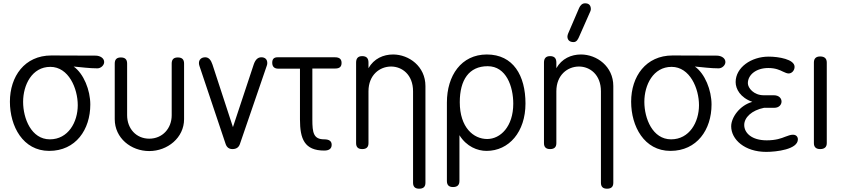

<svg xmlns="http://www.w3.org/2000/svg" viewBox="-20 -903 5100 1163"><path d="M282 -59C170 -59 120 -185 120 -286C120 -389 174 -498 285 -498C396 -498 451 -367 451 -266C451 -163 393 -59 282 -59ZM291 -567C129 -567 40 -440 40 -287C40 -138 119 11 278 11C439 11 527 -118 527 -270C527 -357 487 -457 426 -500C473 -496 521 -489 570 -489C591 -489 611 -508 611 -527C611 -550 589 -564 563 -566Z M675 -181C675 -67 773 12 884 12C995 12 1095 -69 1095 -181V-518C1095 -543 1083 -555 1057 -555C1032 -555 1020 -543 1020 -518V-205C1020 -125 964 -63 884 -63C805 -63 750 -124 750 -205V-518C750 -543 738 -555 712 -555C687 -555 675 -543 675 -518Z M1267 -512C1258 -539 1245 -556 1223 -556C1201 -556 1185 -543 1185 -521C1185 -516 1186 -510 1188 -504L1347 -30C1354 -10 1368 0 1388 0C1411 0 1426 -10 1433 -30L1596 -505C1598 -510 1599 -516 1599 -521C1599 -544 1585 -556 1563 -556C1542 -556 1527 -542 1517 -513L1391 -133Z M1661 -556C1639 -556 1629 -545 1629 -523C1629 -500 1641 -487 1666 -487H1797V-179C1797 -62 1824 9 1944 9C1974 9 1989 -3 1989 -26C1989 -48 1974 -59 1944 -59C1879 -59 1872 -99 1872 -179V-488H2011C2037 -488 2049 -499 2049 -522C2049 -545 2036 -556 2009 -556Z M2137 -36C2137 -12 2149 0 2174 0C2200 0 2212 -12 2212 -36V-350C2212 -449 2280 -500 2349 -500C2415 -500 2482 -451 2482 -350V204C2482 228 2494 240 2519 240C2545 240 2557 228 2557 204V-382C2557 -501 2457 -573 2361 -573C2302 -573 2245 -548 2212 -490V-524C2212 -550 2200 -563 2174 -563C2149 -563 2137 -550 2137 -524Z M2934 -502C3047 -502 3089 -378 3089 -275C3089 -136 3011 -61 2931 -61C2848 -61 2765 -131 2765 -284C2765 -419 2821 -502 2934 -502ZM2687 193C2687 218 2699 230 2724 230C2750 230 2763 218 2763 193V-84C2806 -15 2872 11 2927 11C3063 11 3163 -104 3163 -276C3163 -445 3089 -573 2929 -573C2774 -573 2687 -445 2687 -282Z M3275 -36C3275 -12 3287 0 3312 0C3338 0 3350 -12 3350 -36V-350C3350 -449 3418 -500 3487 -500C3553 -500 3620 -451 3620 -350V204C3620 228 3632 240 3657 240C3683 240 3695 228 3695 204V-382C3695 -501 3595 -573 3499 -573C3440 -573 3383 -548 3350 -490V-524C3350 -550 3338 -563 3312 -563C3287 -563 3275 -550 3275 -524ZM3557 -837C3558 -840 3559 -844 3559 -847C3559 -870 3548 -883 3524 -883C3506 -883 3495 -870 3488 -855L3421 -699C3419 -695 3417 -685 3417 -682C3417 -663 3428 -648 3454 -648C3474 -648 3482 -667 3489 -683Z M4045 -59C3933 -59 3883 -185 3883 -286C3883 -389 3937 -498 4048 -498C4159 -498 4214 -367 4214 -266C4214 -163 4156 -59 4045 -59ZM4054 -567C3892 -567 3803 -440 3803 -287C3803 -138 3882 11 4041 11C4202 11 4290 -118 4290 -270C4290 -357 4250 -457 4189 -500C4236 -496 4284 -489 4333 -489C4354 -489 4374 -508 4374 -527C4374 -550 4352 -564 4326 -566Z M4621 17C4683 17 4813 2 4813 -59C4813 -73 4804 -87 4783 -87C4768 -87 4754 -81 4737 -75C4712 -65 4680 -53 4624 -53C4533 -53 4488 -98 4488 -146C4488 -191 4533 -235 4608 -250H4670C4699 -250 4714 -269 4714 -288C4714 -307 4699 -326 4667 -326H4606C4546 -326 4510 -370 4510 -399C4510 -449 4559 -491 4634 -491C4677 -491 4703 -479 4723 -469C4736 -463 4747 -458 4757 -458C4777 -458 4793 -477 4793 -498C4793 -544 4696 -560 4636 -560C4530 -560 4436 -494 4436 -406C4436 -364 4464 -312 4537 -286C4461 -265 4409 -192 4409 -138C4409 -58 4491 17 4621 17Z M4988 -524C4988 -549 4974 -561 4948 -561C4923 -561 4910 -549 4910 -524V-36C4910 -12 4923 0 4948 0C4974 0 4988 -12 4988 -36Z"/></svg>

Font: Numismatica Pro
Style: Regular
Weight: 400
Designer: Chris Hopkins
Foundry: Edward C. D. Hopkins
Version: Version 2.19D